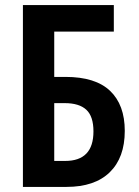

<svg xmlns="http://www.w3.org/2000/svg" viewBox="-20 -734 544 754"><path d="M70 0V-714H427V-610H193V-432H237Q355 -432 412.5 -377Q470 -322 470 -220Q470 -115 411 -57.5Q352 0 241 0ZM193 -102H236Q347 -102 347 -218Q347 -277 319 -303Q291 -329 234 -329H193Z"/></svg>

Font: Avrile Sans Condensed SemiBold
Style: Regular
Weight: 600
Width: 3
Designer: Monotype Design Team
Foundry: Monotype Imaging Inc.
Version: Version 2.001;September 10, 2019;FontCreator 11.5.0.2425 64-